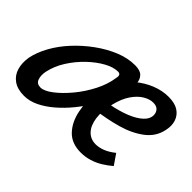

<svg xmlns="http://www.w3.org/2000/svg" viewBox="-88 -626 833 833"><g transform="rotate(45 328.5 -209.5)"><path d="M107 11Q66 11 41 -7Q16 -25 7.5 -55Q-1 -85 5 -121Q13 -161 36.5 -203.5Q60 -246 96 -285Q132 -324 175.5 -355.5Q219 -387 264.5 -405.5Q310 -424 354 -424Q386 -424 399.5 -410Q413 -396 414.5 -375Q416 -354 412 -332Q406 -299 389.5 -261.5Q373 -224 350 -185Q327 -146 298.5 -111Q270 -76 238 -48.5Q206 -21 173 -5Q140 11 107 11ZM132 -65Q154 -65 186 -89.5Q218 -114 250 -152.5Q282 -191 305.5 -237Q329 -283 335 -327Q338 -340 334.5 -346Q331 -352 321 -352Q294 -352 260 -333.5Q226 -315 192.5 -283Q159 -251 134 -211.5Q109 -172 100 -129Q95 -103 102 -84Q109 -65 132 -65ZM455 11Q399 11 367 -22.5Q335 -56 324 -110.5Q313 -165 321 -228Q326 -270 348.5 -306.5Q371 -343 404.5 -371Q438 -399 476.5 -414.5Q515 -430 554 -430Q592 -430 614.5 -415.5Q637 -401 645.5 -376Q654 -351 647 -320Q637 -270 595 -238Q553 -206 493 -189Q433 -172 367 -164L371 -221Q424 -229 465.5 -243Q507 -257 532.5 -276Q558 -295 563 -315Q566 -326 563.5 -337.5Q561 -349 552 -357Q543 -365 524 -365Q503 -365 479.5 -351Q456 -337 436 -308Q416 -279 405 -234Q392 -182 397.5 -142.5Q403 -103 423.5 -81.5Q444 -60 476 -60Q495 -60 517.5 -68.5Q540 -77 565 -97L598 -49Q578 -32 556 -18.5Q534 -5 508.5 3Q483 11 455 11Z"/></g></svg>

Font: Ysabeau Office SemiBold
Style: Italic
Weight: 600
Italic angle: -12°
Designer: Christian Thalmann (Catharsis Fonts)
Version: Version 2.001;gftools[0.9.30]; featfreeze: tnum,lnum,ss02